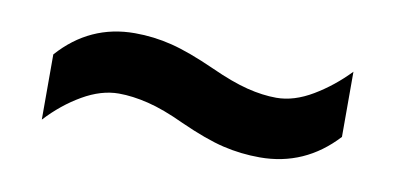

<svg xmlns="http://www.w3.org/2000/svg" viewBox="-32 -497 598 290"><g transform="rotate(10 266.5 -352.5)"><path d="M251 -308Q219 -323 194.5 -329Q170 -335 149 -335Q122 -335 93.5 -318.5Q65 -302 41 -276V-376Q88 -429 157 -429Q186 -429 214 -422Q242 -415 282 -397Q315 -382 339 -376Q363 -370 384 -370Q411 -370 439.5 -387Q468 -404 492 -429V-329Q444 -277 375 -277Q346 -277 318.5 -283.5Q291 -290 251 -308Z"/></g></svg>

Font: Noto Sans Lao UI SemCond SemBd
Style: Regular
Weight: 600
Width: 4
Designer: Monotype Design Team
Foundry: Monotype Imaging Inc.
Version: Version 2.000; ttfautohint (v1.8.4.7-5d5b)